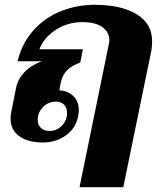

<svg xmlns="http://www.w3.org/2000/svg" viewBox="-20 -583 664 799"><path d="M433 -400Q435 -410 435 -416Q435 -449 406 -470Q377 -491 323 -491Q261 -491 211.5 -458.5Q162 -426 144 -378H325L314 -323Q277 -309 258 -289.5Q239 -270 232 -235L227 -207Q264 -205 286 -182.5Q308 -160 308 -124Q308 -113 305 -99Q295 -48 253.5 -19Q212 10 158 10Q97 10 60.5 -16Q24 -42 24 -90Q24 -103 27 -118L47 -218Q54 -253 81 -282Q108 -311 154 -328H53Q73 -408 123 -461Q173 -514 238.5 -538.5Q304 -563 373 -563Q484 -563 548.5 -524Q613 -485 613 -411Q613 -393 610 -373L493 196H311ZM258 -99Q259 -104 259 -113Q259 -134 247 -147Q235 -160 212 -160Q181 -160 159 -137.5Q137 -115 137 -84Q137 -63 150.5 -50.5Q164 -38 187 -38Q213 -38 233 -55.5Q253 -73 258 -99Z"/></svg>

Font: Taviraj ExtraBold
Style: Italic
Weight: 800
Italic angle: -12°
Designer: Katatrad Team
Foundry: CadsonDemak
Version: Version 1.001